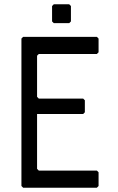

<svg xmlns="http://www.w3.org/2000/svg" viewBox="-20 -876 552 896"><path d="M88 0 80 -8V-696L88 -704H432L440 -696V-632L432 -624H161L153 -616V-424L161 -416H368L376 -408V-352L368 -344H153V-88L161 -80H432L440 -72V-8L432 0ZM231 -768 223 -776V-848L231 -856H303L311 -848V-776L303 -768Z"/></svg>

Font: Hasubi Mono
Style: Regular
Weight: 400
Designer: Eli Heuer
Foundry: Eli Heuer
Version: Version 1.000